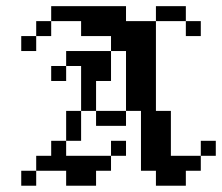

<svg xmlns="http://www.w3.org/2000/svg" viewBox="-20 -591 707 611"><path d="M47.6 -47.6H95.2V0H47.6ZM95.2 -95.2H142.9V-47.6H95.2ZM142.9 -142.9H190.5V-95.2H142.9ZM190.5 -190.5H238.1V-142.9H190.5ZM190.5 -238.1H238.1V-190.5H190.5ZM142.9 -95.2H190.5V-47.6H142.9ZM190.5 -95.2H238.1V-47.6H190.5ZM238.1 -95.2H285.7V-47.6H238.1ZM285.7 -95.2H333.3V-47.6H285.7ZM333.3 -142.9H381V-95.2H333.3ZM238.1 -47.6H285.7V0H238.1ZM190.5 -47.6H238.1V0H190.5ZM285.7 -238.1H333.3V-190.5H285.7ZM333.3 -238.1H381V-190.5H333.3ZM428.6 -238.1H476.2V-190.5H428.6ZM476.2 -238.1H523.8V-190.5H476.2ZM476.2 -190.5H523.8V-142.9H476.2ZM476.2 -142.9H523.8V-95.2H476.2ZM476.2 -95.2H523.8V-47.6H476.2ZM428.6 -95.2H476.2V-47.6H428.6ZM428.6 -142.9H476.2V-95.2H428.6ZM428.6 -190.5H476.2V-142.9H428.6ZM523.8 -95.2H571.4V-47.6H523.8ZM571.4 -95.2H619V-47.6H571.4ZM619 -142.9H666.7V-95.2H619ZM523.8 -47.6H571.4V0H523.8ZM476.2 -47.6H523.8V0H476.2ZM428.6 -285.7H476.2V-238.1H428.6ZM381 -285.7H428.6V-238.1H381ZM381 -333.3H428.6V-285.7H381ZM381 -381H428.6V-333.3H381ZM428.6 -381H476.2V-333.3H428.6ZM428.6 -333.3H476.2V-285.7H428.6ZM428.6 -428.6H476.2V-381H428.6ZM381 -428.6H428.6V-381H381ZM381 -476.2H428.6V-428.6H381ZM428.6 -476.2H476.2V-428.6H428.6ZM476.2 -571.4H523.8V-523.8H476.2ZM523.8 -571.4H571.4V-523.8H523.8ZM571.4 -523.8H619V-476.2H571.4ZM428.6 -523.8H476.2V-476.2H428.6ZM381 -523.8H428.6V-476.2H381ZM333.3 -571.4H381V-523.8H333.3ZM285.7 -571.4H333.3V-523.8H285.7ZM238.1 -571.4H285.7V-523.8H238.1ZM190.5 -571.4H238.1V-523.8H190.5ZM142.9 -571.4H190.5V-523.8H142.9ZM95.2 -523.8H142.9V-476.2H95.2ZM47.6 -476.2H95.2V-428.6H47.6ZM238.1 -523.8H285.7V-476.2H238.1ZM285.7 -523.8H333.3V-476.2H285.7ZM333.3 -523.8H381V-476.2H333.3ZM333.3 -476.2H381V-428.6H333.3ZM285.7 -428.6H333.3V-381H285.7ZM285.7 -381H333.3V-333.3H285.7ZM238.1 -381H285.7V-333.3H238.1ZM238.1 -428.6H285.7V-381H238.1ZM190.5 -428.6H238.1V-381H190.5ZM142.9 -381H190.5V-333.3H142.9ZM238.1 -333.3H285.7V-285.7H238.1ZM238.1 -285.7H285.7V-238.1H238.1Z"/></svg>

Font: Jacquard 12
Style: Regular
Weight: 400
Designer: Sarah Cadigan-Fried
Version: Version 1.000; ttfautohint (v1.8.4.7-5d5b)